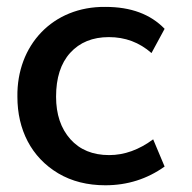

<svg xmlns="http://www.w3.org/2000/svg" viewBox="-20 -534 564 565"><path d="M290 11.2C355 11.2 413.1 -7.3 464.4 -43.9L430.7 -124C389.2 -93.3 346.2 -77.6 301.3 -77.6C252.9 -77.6 214.8 -93.3 187 -124.5C159.2 -155.8 145 -197.3 145 -249.5C145 -304.7 158.7 -347.7 186.5 -378.4C214.4 -409.2 252.4 -424.8 300.3 -424.8C348.6 -424.8 390.1 -409.2 425.8 -377.9L464.4 -449.2C422.9 -492.2 365.2 -513.7 290.5 -513.7C134.8 -515.6 28.8 -400.4 31.2 -249C31.2 -152.8 71.8 -71.3 151.4 -23.9C190.9 -0.5 237.3 11.2 290 11.2Z"/></svg>

Font: Ride SemiBold
Style: Regular
Weight: 600
Version: Version 3.000